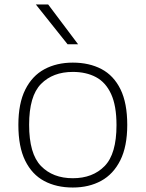

<svg xmlns="http://www.w3.org/2000/svg" viewBox="-20 -828 650 857"><path d="M305 9Q232 9 177.5 -20Q123 -49 92.5 -110.8Q62 -172.5 62 -270.5Q62 -366.5 92.8 -428Q123.5 -489.5 178.2 -519Q233 -548.5 305 -548.5Q378 -548.5 432.8 -519.8Q487.5 -491 517.8 -429.5Q548 -368 548 -270.5Q548 -174.5 517 -112.5Q486 -50.5 431.5 -20.8Q377 9 305 9ZM305 -32.5Q394 -32.5 447 -86.8Q500 -141 500 -269.5Q500 -356 476 -408.2Q452 -460.5 408.2 -483.8Q364.5 -507 305 -507Q216 -507 163 -453.2Q110 -399.5 110 -271Q110 -141.5 163 -87Q216 -32.5 305 -32.5ZM281.5 -630.5 140 -808H195L328.5 -630.5Z"/></svg>

Font: Encode Sans Expanded Expanded ExtraLight
Style: Regular
Weight: 200
Width: 7
Designer: Multiple Designers
Foundry: Impallari Type
Version: Version 3.000; ttfautohint (v1.8.3) -l 8 -r 50 -G 200 -x 14 